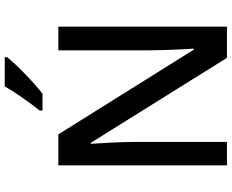

<svg xmlns="http://www.w3.org/2000/svg" viewBox="-104 -877 981 813"><g transform="rotate(-90 386.5 -470.5)"><path d="M551 -931V-941H427C402 -896 355 -830 325 -793V-781H396C444 -817 522 -894 551 -931ZM680 0V-714H580V-325C580 -263 585 -175 587 -140H583L224 -714H93V0H192V-385C192 -455 187 -530 184 -577H188L548 0Z"/></g></svg>

Font: Noto Sans Lao UI Med
Style: Regular
Weight: 500
Designer: Monotype Design Team
Foundry: Monotype Imaging Inc.
Version: Version 2.000